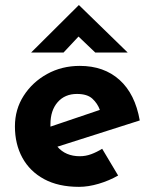

<svg xmlns="http://www.w3.org/2000/svg" viewBox="-20 -714 593 746"><path d="M287 12Q207 12 151.5 -18Q96 -48 67 -101Q38 -154 38 -223Q38 -289 72 -342Q106 -395 163 -426.5Q220 -458 290 -458Q384 -458 444.5 -403.5Q505 -349 523 -246L203 -144Q235 -107 290 -107Q313 -107 334.5 -115Q356 -123 377 -136L439 -32Q404 -12 363.5 0Q323 12 287 12ZM176 -222 368 -287Q359 -312 339 -330.5Q319 -349 279 -349Q232 -349 204 -317Q176 -285 176 -231Q176 -227 176 -222ZM350 -510 285 -572 227 -510H101L286 -694H287L476 -510Z"/></svg>

Font: Reem Kufi Ink
Style: Bold
Weight: 700
Designer: Khaled Hosny
Version: Version 1.002